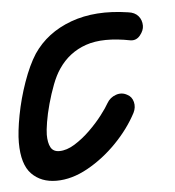

<svg xmlns="http://www.w3.org/2000/svg" viewBox="-45 -456 454 498"><g transform="rotate(-5 181.5 -207.0)"><path d="M83 5Q43 5 18.5 -20Q-6 -45 -6 -102Q-6 -130 2 -172.5Q10 -215 25 -257.5Q40 -300 58 -328Q93 -380 157 -403.5Q221 -427 306 -414Q323 -412 332 -401.5Q341 -391 341 -376Q341 -364 331 -351.5Q321 -339 306 -341Q235 -355 190 -339.5Q145 -324 118 -284Q107 -268 98 -244.5Q89 -221 82 -195.5Q75 -170 71.5 -148.5Q68 -127 68 -116Q68 -95 74.5 -83Q81 -71 97 -71Q116 -71 137 -84Q158 -97 177.5 -116Q197 -135 211.5 -154Q226 -173 232 -184Q240 -198 255.5 -203.5Q271 -209 285 -201Q297 -195 300.5 -181Q304 -167 297 -153Q276 -113 241 -77Q206 -41 164.5 -18Q123 5 83 5Z"/></g></svg>

Font: Edu QLD Beginner Medium
Style: Regular
Weight: 500
Designer: Tina and Corey Anderson
Foundry: Google for Education
Version: Version 1.003